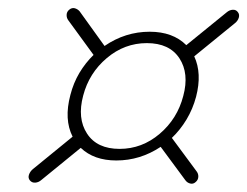

<svg xmlns="http://www.w3.org/2000/svg" viewBox="-20 -591 608 472"><path d="M53.5 -147.5Q48.5 -153.5 51.2 -161.5Q54 -169.5 60.5 -175L158.5 -255Q137 -297.5 153 -357.5Q160.5 -387 175.2 -411.8Q190 -436.5 210 -456L148 -541Q143.5 -547 143.8 -554.5Q144 -562 150 -567Q156.5 -572.5 163.5 -570.8Q170.5 -569 175.5 -563.5L237 -478Q288 -513 348 -513Q405 -513 438 -480L537 -560.5Q544 -566.5 552 -567Q560 -567.5 564.5 -561.5Q569.5 -555.5 567 -547.5Q564.5 -539.5 557.5 -534L457.5 -452.5Q477 -410.5 462 -353Q454 -323 438.5 -297.2Q423 -271.5 402.5 -252L463.5 -169.5Q468 -163.5 467.5 -156Q467 -148.5 461 -143.5Q455 -138 447.8 -139.8Q440.5 -141.5 436 -147.5L375 -230Q324.5 -196.5 266 -196.5Q211 -196.5 178.5 -227.5L81 -148Q74.5 -142.5 66.5 -142Q58.5 -141.5 53.5 -147.5ZM274 -225Q329 -225 372.5 -262Q416 -299 430.5 -355Q445.5 -410.5 421 -447.8Q396.5 -485 341 -485Q286 -485 242.5 -448.2Q199 -411.5 184.5 -356Q169.5 -300 194 -262.5Q218.5 -225 274 -225Z"/></svg>

Font: Fraunces 144pt S050
Style: Italic
Weight: 400
Italic angle: -16°
Version: Version 1.000; ttfautohint (v1.8.3)